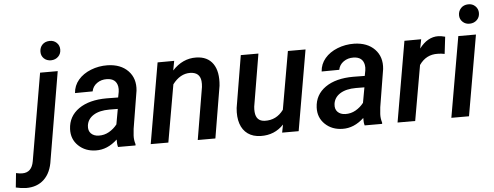

<svg xmlns="http://www.w3.org/2000/svg" viewBox="-176 -886 3229 1255"><g transform="rotate(-5 1438.5 -258.0)"><path d="M220.2 -528.3 123 46.4Q112.3 128.4 66.4 172.1Q20.5 215.8 -53.2 214.8Q-84.5 213.9 -119.1 205.6L-109.4 111.8Q-86.9 117.2 -68.4 117.2Q-6.3 117.2 6.3 44.4L104.5 -528.3ZM118.7 -663.6Q118.7 -691.9 136.2 -710.2Q153.8 -728.5 183.1 -729.5Q211.4 -730.5 230.2 -712.6Q249 -694.8 249 -667.5Q249 -639.6 230.7 -621.6Q212.4 -603.5 184.1 -602.5Q154.8 -602.5 136.7 -619.9Q118.7 -637.2 118.7 -663.6Z M569.8 0Q564 -19.5 564.9 -49.3Q499.5 11.7 423.8 9.8Q355 8.8 309.8 -34.4Q264.6 -77.6 267.6 -144Q271.5 -227.5 339.8 -275.4Q408.2 -323.2 523.4 -323.2L598.6 -322.3L605.5 -358.4Q608.4 -377.4 605.5 -394Q595.7 -446.8 535.6 -448.2Q498.5 -449.2 470.5 -429.4Q442.4 -409.7 436 -376.5L320.3 -375.5Q323.7 -424.3 355 -461.2Q386.2 -498 438 -518.6Q489.7 -539.1 547.4 -538.1Q633.8 -536.1 682.1 -486.1Q730.5 -436 722.2 -356.4L681.6 -108.9L677.7 -64.9Q676.3 -36.1 685.1 -8.8L684.6 0ZM450.7 -85Q487.3 -84 518.6 -101.8Q549.8 -119.6 571.8 -147.9L589.8 -248L534.7 -248.5Q469.2 -248.5 430.2 -223.9Q391.1 -199.2 385.7 -156.2Q381.8 -123.5 400.1 -104.7Q418.5 -85.9 450.7 -85Z M984.4 -528.8 972.7 -466.8Q1040.5 -540 1129.4 -538.1Q1203.6 -536.6 1239.3 -485.1Q1274.9 -433.6 1265.6 -341.3L1208.5 0H1092.8L1150.4 -342.8Q1152.8 -363.8 1150.9 -381.8Q1144.5 -439.9 1081.5 -441.4Q1015.6 -442.4 965.8 -376.5L899.9 0H784.2L875.5 -528.3Z M1656.7 -52.2Q1596.7 11.7 1506.3 9.8Q1455.1 8.8 1421.1 -15.6Q1387.2 -40 1372.8 -83.7Q1358.4 -127.4 1364.3 -186.5L1421.4 -528.3H1537.1L1479.5 -185.1Q1477.5 -167 1479 -149.9Q1483.9 -89.4 1540 -86.9Q1616.7 -84 1664.1 -148.4L1730.5 -528.3H1846.2L1754.9 0H1646.5Z M2188 0Q2182.1 -19.5 2183.1 -49.3Q2117.7 11.7 2042 9.8Q1973.1 8.8 1928 -34.4Q1882.8 -77.6 1885.7 -144Q1889.6 -227.5 1958 -275.4Q2026.4 -323.2 2141.6 -323.2L2216.8 -322.3L2223.6 -358.4Q2226.6 -377.4 2223.6 -394Q2213.9 -446.8 2153.8 -448.2Q2116.7 -449.2 2088.6 -429.4Q2060.5 -409.7 2054.2 -376.5L1938.5 -375.5Q1941.9 -424.3 1973.1 -461.2Q2004.4 -498 2056.2 -518.6Q2107.9 -539.1 2165.5 -538.1Q2252 -536.1 2300.3 -486.1Q2348.6 -436 2340.3 -356.4L2299.8 -108.9L2295.9 -64.9Q2294.4 -36.1 2303.2 -8.8L2302.7 0ZM2068.8 -85Q2105.5 -84 2136.7 -101.8Q2168 -119.6 2189.9 -147.9L2208 -248L2152.8 -248.5Q2087.4 -248.5 2048.3 -223.9Q2009.3 -199.2 2003.9 -156.2Q2000 -123.5 2018.3 -104.7Q2036.6 -85.9 2068.8 -85Z M2749.5 -419.9Q2727.1 -424.8 2704.1 -424.8Q2627.9 -426.8 2583 -361.8L2519.5 0H2403.8L2495.1 -528.3L2605 -528.8L2593.3 -468.8Q2647.5 -540.5 2718.3 -539.1Q2734.4 -539.1 2762.7 -531.7Z M2872.6 0H2756.8L2848.6 -528.3H2964.4ZM2865.2 -663.6Q2865.2 -690.4 2882.8 -709.5Q2900.4 -728.5 2930.2 -729.5Q2958.5 -730.5 2977.3 -712.2Q2996.1 -693.8 2996.1 -667.5Q2996.1 -639.6 2977.8 -621.6Q2959.5 -603.5 2931.2 -602.5Q2903.3 -601.6 2884.3 -619.4Q2865.2 -637.2 2865.2 -663.6Z"/></g></svg>

Font: TypoPRO Roboto
Style: Italic
Weight: 500
Italic angle: -12°
Designer: Google
Version: Version 2.136; 2016